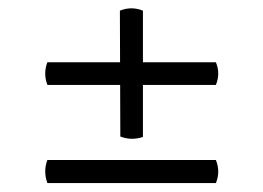

<svg xmlns="http://www.w3.org/2000/svg" viewBox="-20 -548 617 450"><path d="M91 -402H486Q497 -376 486 -349H91Q81 -376 91 -402ZM315 -523V-227Q288 -218 262 -228L261 -523Q288 -534 315 -523ZM91 -173H486Q497 -146 486 -119H91Q81 -146 91 -173Z"/></svg>

Font: Arima Medium
Style: Regular
Weight: 500
Designer: Joana Correia and Natanael Gama
Foundry: NDISCOVER
Version: Version 1.101;gftools[0.9.23]